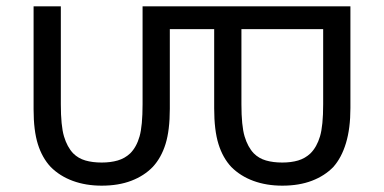

<svg xmlns="http://www.w3.org/2000/svg" viewBox="-20 -574 1212 606"><path d="M301 12Q251 12 210 -3Q169 -18 140 -47Q113 -76 99.5 -119Q86 -162 86 -229V-554H172V-245Q172 -177 182 -143.5Q192 -110 211 -90Q227 -74 249.5 -67.5Q272 -61 301 -61Q329 -61 351.5 -67.5Q374 -74 391 -90Q411 -110 420.5 -143.5Q430 -177 430 -245V-554H1086V-233Q1086 -169 1072 -122.5Q1058 -76 1032 -47Q1005 -19 964.5 -3.5Q924 12 871 12Q821 12 780 -3Q739 -18 710 -47Q683 -76 669.5 -119.5Q656 -163 656 -232V-482H516V-231Q516 -163 502.5 -119.5Q489 -76 462 -47Q435 -19 394.5 -3.5Q354 12 301 12ZM871 -61Q899 -61 921 -67.5Q943 -74 960 -90Q980 -110 990 -143.5Q1000 -177 1000 -245V-482H742V-245Q742 -177 752 -143.5Q762 -110 781 -90Q797 -74 819.5 -67.5Q842 -61 871 -61Z"/></svg>

Font: tamil15
Style: Book
Weight: 400
Designer: Jelle Bosma - Monotype Design Team
Foundry: Monotype Imaging Inc.
Version: Version 2.003